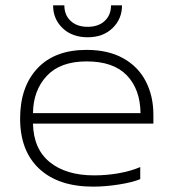

<svg xmlns="http://www.w3.org/2000/svg" viewBox="-20 -681 647 716"><path d="M178 -661H220Q220 -625 243.5 -603Q267 -581 307 -581Q347 -581 370.5 -603Q394 -625 394 -661H435Q435 -610 399.5 -576Q364 -542 307 -542Q249 -542 213.5 -576Q178 -610 178 -661ZM55 -239Q55 -357 119.5 -426Q184 -495 303 -495Q383 -495 439 -464Q495 -433 523.5 -378Q552 -323 552 -253V-220H103Q105 -125 166 -76Q227 -27 331 -27Q378 -27 423 -35Q468 -43 503 -58V-13Q474 -1 423.5 7Q373 15 327 15Q198 15 126.5 -51.5Q55 -118 55 -239ZM504 -259Q503 -348 453 -400Q403 -452 303 -452Q205 -452 154.5 -398Q104 -344 103 -259Z"/></svg>

Font: Prompt ExtraLight
Style: Regular
Weight: 275
Designer: Katatrad Team
Foundry: CadsonDemak
Version: Version 1.001